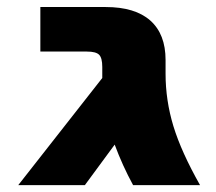

<svg xmlns="http://www.w3.org/2000/svg" viewBox="-20 -540 631 560"><path d="M33.2 0 278.3 -312.5V-344.7Q278.3 -371.1 269 -380.4Q259.8 -389.6 233.4 -389.6H97.7V-519.5H288.1Q374 -519.5 418.5 -480Q462.9 -440.4 462.9 -365.2V-325.2Q462.9 -247.1 485.8 -171.9Q508.8 -96.7 563.5 0H368.2Q336.9 -57.6 314.5 -118.2L227.5 0Z"/></svg>

Font: GenEi M Gothic v2 Black
Style: Regular
Weight: 900
Version: Version 2.0